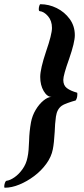

<svg xmlns="http://www.w3.org/2000/svg" viewBox="-33 -752 391 894"><path d="M-10.7 122.1Q-13.7 122.1 -13.2 114.3Q-12.7 106.4 -9.8 98.6Q-6.8 90.8 -2.9 89.8Q13.7 87.9 34.2 73.7Q54.7 59.6 71.8 35.6Q88.9 11.7 94.7 -17.6Q98.6 -34.2 100.1 -54.2Q101.6 -74.2 102.5 -96.7Q103.5 -139.6 111.3 -182.6Q117.2 -213.9 133.3 -240.7Q149.4 -267.6 169.9 -284.2Q190.4 -300.8 207 -300.8Q186.5 -300.8 170.4 -328.1Q154.3 -355.5 154.3 -393.6Q154.3 -431.6 181.6 -512.7Q209 -591.8 209 -622.1Q209 -655.3 190.4 -676.8Q171.9 -698.2 151.4 -700.2Q147.5 -701.2 147.5 -709Q147.5 -716.8 149.9 -724.6Q152.3 -732.4 155.3 -732.4Q194.3 -732.4 231 -714.4Q267.6 -696.3 291.5 -663.6Q315.4 -630.9 315.4 -587.9Q315.4 -554.7 289.1 -478.5Q261.7 -402.3 261.7 -379.9Q261.7 -354.5 278.3 -341.8Q294.9 -329.1 326.2 -320.3Q327.1 -319.3 327.1 -313.5Q327.1 -294.9 319.3 -284.2Q303.7 -280.3 282.2 -272.5Q260.7 -264.6 254.9 -259.8Q232.4 -244.1 227.5 -209.5Q222.7 -174.8 221.7 -137.7Q218.8 -85.9 212.9 -56.6Q206.1 -21.5 182.6 10.7Q159.2 43 126 67.9Q92.8 92.8 57.1 107.4Q21.5 122.1 -10.7 122.1Z"/></svg>

Font: Crimson Text
Style: Bold Italic
Weight: 700
Italic angle: -11°
Designer: Sebastian Kosch
Foundry: Sebastian Kosch
Version: Version 1.100; ttfautohint (v1.8.4)